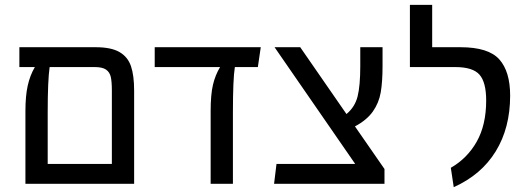

<svg xmlns="http://www.w3.org/2000/svg" viewBox="-20 -759 2182 793"><path d="M534 -385V0H85V-300Q85 -363 94.5 -405.5Q104 -448 124 -482H60V-564H375Q439 -564 473.5 -544Q508 -524 521 -485.5Q534 -447 534 -385ZM442 -82V-385Q442 -422 437.5 -441.5Q433 -461 418 -471.5Q403 -482 371 -482H185Q177 -427 177 -294V-82Z M1045 -482H950Q942 -433 942 -294V0H850V-300Q850 -368 859.5 -408.5Q869 -449 889 -482H619V-564H1057Z M1568 -61V0H1112L1122 -82H1447L1114 -564H1220L1411 -288Q1446 -317 1457 -361Q1468 -405 1468 -486V-564H1560V-486Q1560 -421 1552.5 -377.5Q1545 -334 1520 -298.5Q1495 -263 1446 -237Z M1842 -66Q1910 -105 1949 -174Q1988 -243 1988 -344Q1988 -419 1960.5 -450.5Q1933 -482 1860 -482H1673V-739H1765V-564H1882Q1997 -564 2042 -514Q2087 -464 2087 -364Q2087 -231 2027.5 -134Q1968 -37 1854 14Z"/></svg>

Font: Fira GO
Style: Regular
Weight: 400
Designer: Carrois Corporate
Foundry: Carrois Corporate GbR
Version: Version 0.300